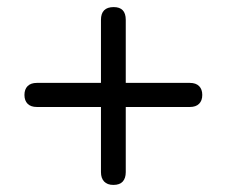

<svg xmlns="http://www.w3.org/2000/svg" viewBox="-20 -555 640 542"><path d="M300 -33Q283 -33 274 -42.5Q265 -52 265 -69V-253H84Q67 -253 58 -262Q49 -271 49 -287Q49 -303 58 -312Q67 -321 84 -321H265V-499Q265 -517 274 -526Q283 -535 301 -535Q318 -535 326.5 -526Q335 -517 335 -499V-321H516Q533 -321 542 -312Q551 -303 551 -287Q551 -271 542 -262Q533 -253 516 -253H335V-69Q335 -52 326.5 -42.5Q318 -33 300 -33Z"/></svg>

Font: Nunito Medium
Style: Regular
Weight: 500
Designer: Vernon Adams
Foundry: Vernon Adams
Version: Version 3.602